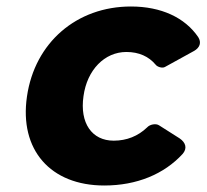

<svg xmlns="http://www.w3.org/2000/svg" viewBox="-20 -565 636 591"><path d="M383 -545C216 -545 87 -434 63 -268C39 -104 135 6 301 6C401 6 485 -29 542 -91C557 -108 552 -126 533 -139L470 -179C460 -186 441 -182 433 -173C405 -146 370 -132 330 -132C263 -132 225 -186 237 -269C248 -350 302 -405 369 -405C408 -405 438 -391 459 -366C464 -359 480 -354 488 -359L577 -408C595 -418 601 -434 590 -451C549 -511 476 -545 383 -545Z"/></svg>

Font: Trueno
Style: RoundBdIt
Weight: 700
Designer: Julieta Ulanovsky, Jasper
Foundry: Julieta Ulanovsky, Cannot Into Space Fonts
Version: Version 3.001